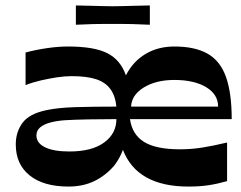

<svg xmlns="http://www.w3.org/2000/svg" viewBox="-20 -675 885 706"><path d="M232 11Q140 11 89 -30Q38 -71 38 -144Q38 -190 63 -223.5Q88 -257 151 -270Q193 -279 256.5 -281Q320 -283 408 -283Q404 -323 385.5 -348Q367 -373 332.5 -384Q298 -395 243 -395Q218 -395 188.5 -390.5Q159 -386 129 -379Q99 -372 74 -362V-482Q112 -492 153 -498Q194 -504 230 -504Q326 -504 374.5 -479.5Q423 -455 443 -398Q469 -449 515 -476.5Q561 -504 621 -504Q697 -504 743.5 -477.5Q790 -451 811 -392Q832 -333 832 -237H458Q466 -180 510 -153Q554 -126 641 -126Q682 -126 721.5 -132Q761 -138 815 -151V-9Q780 1 747.5 6Q715 11 673 11Q484 11 432 -124Q426 -108 418 -93.5Q410 -79 400 -66Q368 -29 326.5 -9Q285 11 232 11ZM235 -118Q318 -118 363 -151Q408 -184 408 -237Q356 -237 304.5 -236Q253 -235 220 -233Q189 -231 165 -224.5Q141 -218 127.5 -206.5Q114 -195 114 -177Q114 -149 145.5 -133.5Q177 -118 235 -118ZM462 -283H782Q782 -328 738 -354.5Q694 -381 621 -381Q554 -381 509 -353.5Q464 -326 462 -283ZM259 -584V-655Q301 -654 323.5 -653.5Q346 -653 361 -652.5Q376 -652 394 -652Q413 -652 428 -652.5Q443 -653 466 -653.5Q489 -654 531 -655V-584Q489 -586 466 -586.5Q443 -587 428 -587Q413 -587 394 -587Q376 -587 361 -587Q346 -587 323.5 -586.5Q301 -586 259 -584Z"/></svg>

Font: Ojuju
Style: Bold
Weight: 700
Designer: Chisaokwu Joboson, Mirko Velimirovic
Foundry: Udi Foundry
Version: Version 1.000